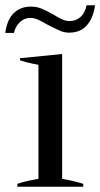

<svg xmlns="http://www.w3.org/2000/svg" viewBox="-30 -709 381 729"><path d="M88 -684Q109 -684 128.5 -676Q148 -668 174 -653Q193 -641 207 -635Q221 -629 234 -629Q257 -629 274.5 -643.5Q292 -658 299 -689H331Q324 -640 299.5 -612.5Q275 -585 232 -585Q215 -585 198.5 -592Q182 -599 151 -615Q129 -628 114 -634.5Q99 -641 86 -641Q63 -641 46 -625.5Q29 -610 23 -584H-10Q-3 -635 22.5 -659.5Q48 -684 88 -684ZM36 -11Q55 -18 82 -23.5Q109 -29 116 -30V-463Q76 -470 46 -480V-488L206 -504V-30Q252 -22 286 -11V0H36Z"/></svg>

Font: Trirong
Style: Regular
Weight: 400
Version: Version 1.000